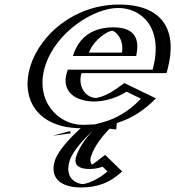

<svg xmlns="http://www.w3.org/2000/svg" viewBox="-20 -548 769 843"><path d="M456 0C456 0 375.6 70 354.2 140C346.6 165 362.3 179 379.3 179C410.3 179 439.4 149 439.4 149L494.9 203C494.9 203 427.9 275 335.9 275C283.9 275 219.1 245 245.7 158C260.3 110.3 315.5 52.6 357.1 14.6C350.4 14.9 343.7 15 336.9 15C181.9 15 92.2 -107 137.8 -256C183.6 -406 347.9 -528 502.9 -528C658.9 -528 744.3 -418 685.9 -227H312.9C286.6 -141 384.8 -60 532.4 -173L643.9 -119C587.8 -56.9 524.3 -18.9 456 0ZM345.4 -317C362.8 -364 411.8 -413 472.8 -413C524.8 -413 548.9 -371 540.4 -317ZM439 -1.9C417.6 18.3 358.5 76.9 339.2 140C328.8 174 350.2 194 374.7 194C400.2 194 423.8 178.4 435.5 169.5L473 205.9C450.2 225.5 401.6 260 340.5 260C292.7 260 237.6 233.6 260.7 158C273.1 117.3 325.1 61.3 366 23.9L393.9 -1.7L361 -0.4C354.6 -0.1 348.1 0 341.5 0C194.3 0 109.9 -115.8 152.8 -256C195.9 -397.2 351.2 -513 498.3 -513C642.6 -513 722.1 -415.4 675.2 -242H302.5L297.9 -227C288.8 -197.3 292.6 -168.9 306.1 -146.8C338 -94.7 424.2 -79 530.3 -155.3L619.6 -112.1C568.3 -60.5 513.8 -30.3 453.4 -14L452.1 -0.4ZM324.8 -302 330.7 -318C350.3 -370.8 406.8 -428 477.4 -428C538.7 -428 565.2 -378.2 555.9 -319.2L553.2 -302ZM439 -1.9 452.1 -0.4 453.4 -14C513.8 -30.3 568.3 -60.5 619.6 -112.1L530.3 -155.3C424.2 -79 338 -94.7 306.1 -146.8C292.6 -168.9 288.8 -197.3 297.9 -227L302.5 -242H675.2C722.1 -415.4 642.6 -513 498.3 -513C351.2 -513 195.9 -397.2 152.8 -256C109.9 -115.8 194.3 0 341.5 0C348.1 0 354.6 -0.1 361 -0.4L393.9 -1.7L366 23.9C325.1 61.3 273.1 117.3 260.7 158C237.6 233.6 292.7 260 340.5 260C401.6 260 450.2 225.5 473 205.9L435.5 169.5C423.8 178.4 400.2 194 374.7 194C350.2 194 328.8 174 339.2 140C358.5 76.9 417.6 18.3 439 -1.9ZM324.8 -302H553.2L555.9 -319.2C565.2 -378.2 538.7 -428 477.4 -428C406.8 -428 350.3 -370.8 330.7 -318ZM441.1 14 465.9 17 467.8 -3.5C524.5 -21 579.8 -53.7 629.3 -103.6L644.4 -118.8L532.6 -172.9L523.5 -166.4C424.4 -95 348.3 -111.2 320.3 -156.9C308.2 -176.6 305.1 -201.6 312.9 -227H686.2L690.4 -242.5C739.2 -423.1 655.1 -528 502.9 -528C347.9 -528 183.6 -406 137.8 -256C92.2 -107 181.9 15 336.9 15C343.7 15 350.4 14.9 357.1 14.6C313.8 54.3 260.4 110 245.7 158C219.1 244.9 284 275 335.9 275C403.1 275 456.6 236.9 481.3 215.7L495.5 203.6L440.1 149.7L428.1 158.9C417.7 166.8 398.5 179 379.3 179C362.3 179 346.6 165 354.2 140C369.9 88.7 417.6 36.9 441.1 14ZM345.4 -317H540.4C548.9 -371 524.7 -413 472.8 -413C411.8 -413 362.8 -364 345.4 -317ZM287.3 27.6 211 48.1 291 37.4ZM388.7 24.6C362.7 52.1 327.8 95.5 314.2 140C307.4 162.2 307.6 194 374.7 194C401.9 194 421.9 187 430.3 183.6L451.9 204.6C430.3 224.9 374.1 260 340.5 260C331 260 259 245.4 285.7 158C298.7 115.3 348.8 61.8 388.7 24.6ZM396.6 -1.9 357.4 -0.3C352.2 -0.1 346.9 0 341.5 0C237.1 0 131.3 -104 177.8 -256C224.6 -409.1 394 -513 498.3 -513C600.7 -513 700.4 -427 650.2 -242H277.5L272.9 -227C257.6 -176.9 274.8 -121.8 354.7 -106.1C418.8 -93.6 485.6 -114.3 535.9 -145.4L599 -114.8C544.5 -57.2 486.2 -26 432.1 -11.4ZM299.9 -302H578.1L580.6 -317.8C588.4 -367.1 580.9 -428 477.4 -428C363.7 -428 321.1 -359.6 305.5 -317.4ZM664.8 -116.1 526 -183.3 494.9 -161C453 -130.8 417.7 -120 404 -118.3C394.9 -117.1 364.8 -120.1 345.5 -151.7C333.1 -171.8 329.3 -198.9 337.9 -227H711.2L715.3 -242.2C761.2 -411.9 696.7 -528 502.9 -528C305.1 -528 155 -394.2 112.8 -256C70.9 -119.1 138.6 13.2 334 15C296.5 49.3 235.2 110.5 220.7 158C197.7 233.2 245.9 275 335.9 275C442.1 275 491.1 226.4 516.4 204.7L441.7 132L399.6 164.2C395.4 167.4 388.8 171.9 383.3 174.9C377.6 168 374.3 156.1 379.2 140C394.3 90.7 435.4 43.2 461.1 17L490.4 20.5L492.9 -7.6C561.7 -29.4 613.5 -64.4 664.8 -116.1ZM515.5 -317H370.4C391.8 -374.6 454.5 -413 472.8 -413C483.1 -413 525.6 -381.1 515.5 -317Z"/></svg>

Font: Hussar Outliner
Style: Obl
Weight: 700
Foundry: Cannot Into Space Fonts
Version: Version 0.92